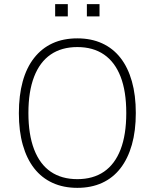

<svg xmlns="http://www.w3.org/2000/svg" viewBox="-20 -898 746 926"><path d="M353 8Q286 8 233.5 -16Q181 -40 145 -86Q109 -132 90 -199Q71 -266 71 -352Q71 -438 89.5 -505Q108 -572 144.5 -618.5Q181 -665 233 -689Q285 -713 353 -713Q420 -713 472.5 -689Q525 -665 561 -619Q597 -573 616 -506Q635 -439 635 -353Q635 -267 616 -200Q597 -133 561 -86.5Q525 -40 472.5 -16Q420 8 353 8ZM353 -34Q429 -34 481.5 -70Q534 -106 561.5 -177Q589 -248 589 -353Q589 -458 561.5 -528.5Q534 -599 481.5 -635Q429 -671 353 -671Q277 -671 224.5 -635Q172 -599 144.5 -528Q117 -457 117 -353Q117 -249 144.5 -177.5Q172 -106 224.5 -70Q277 -34 353 -34ZM399 -819V-878H460V-819ZM246 -819V-878H307V-819Z"/></svg>

Font: Nunito Sans 10pt SemiCondensed ExtraLight
Style: Regular
Weight: 250
Width: 4
Designer: Vernon Adams
Foundry: Vernon Adams
Version: Version 3.101;gftools[0.9.27]